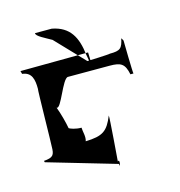

<svg xmlns="http://www.w3.org/2000/svg" viewBox="-90 -693 684 730"><g transform="rotate(-15 252.5 -328.0)"><path d="M19 -135C20 -136 20 -128 22 -129L292 -50C292 -26 302 -72 290 -60C290 -60 304 -235 302 -238C279 -182 260 -168 192 -166C198 -184 190 -204 190 -220C166 -220 146 -228 142 -231C138 -254 128 -292 118 -318C134 -306 168 -420 190 -420H354C399 -420 413 -411 422 -368H434C432 -371 430 -494 430 -498C430 -502 422 -509 424 -511C416 -471 408 -464 367 -464C364 -462 281 -459 277 -459L170 -571C146 -585 110 -601 112 -613H178C247 -600 271 -553 279 -484L292 -414C290 -416 288 -488 288 -490L21 -488C22 -488 24 -476 25 -476C62 -472 68 -442 68 -406C66 -406 63 -182 62 -181C62 -146 56 -138 19 -135Z"/></g></svg>

Font: Zinc
Style: Regular
Weight: 400
Version: Version 1